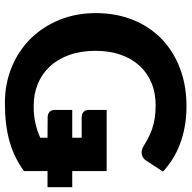

<svg xmlns="http://www.w3.org/2000/svg" viewBox="-19 -755 782 784"><g transform="rotate(90 372.0 -363.0)"><path d="M542.5 -267V-305.5H459.5Q445 -305.5 437 -313.2Q429 -321 429 -332.5V-407.5H678.5V-267H744.5V-166H678.5V-70Q623.5 -29.5 556.8 -10.8Q490 8 401 8Q321.5 8 254.2 -19.8Q187 -47.5 138 -97Q89 -146.5 61.2 -214.5Q33.5 -282.5 33.5 -363Q33.5 -444.5 60.2 -512.5Q87 -580.5 136.5 -629.5Q186 -678.5 256.5 -706Q327 -733.5 414 -733.5Q459 -733.5 498 -726.2Q537 -719 570 -706.2Q603 -693.5 630.5 -676Q658 -658.5 680.5 -637.5L637 -570.5Q627 -554.5 610.8 -551Q594.5 -547.5 575.5 -559Q557.5 -570 540.5 -578.8Q523.5 -587.5 504 -594Q484.5 -600.5 461.5 -604Q438.5 -607.5 408.5 -607.5Q358 -607.5 317 -590Q276 -572.5 247.2 -540.5Q218.5 -508.5 203 -463.5Q187.5 -418.5 187.5 -363Q187.5 -302.5 204.2 -255.5Q221 -208.5 251 -176Q281 -143.5 322.2 -126.5Q363.5 -109.5 412.5 -109.5Q453.5 -109.5 484.2 -116.8Q515 -124 542.5 -136.5V-166L459.5 -166.5Q445.5 -166.5 437.2 -174Q429 -181.5 429 -193.5V-267Z"/></g></svg>

Font: Lato Heavy
Style: Regular
Weight: 800
Designer: Lukasz Dziedzic
Foundry: tyPoland Lukasz Dziedzic
Version: Version 2.007; 2014-02-27